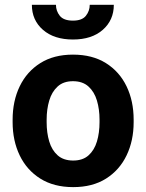

<svg xmlns="http://www.w3.org/2000/svg" viewBox="-20 -764 604 794"><path d="M32.2 -258.8V-269Q32.2 -346.2 61.5 -407Q90.8 -467.8 146.5 -502.9Q202.1 -538.1 281.7 -538.1Q362.3 -538.1 418.2 -502.9Q474.1 -467.8 503.4 -407Q532.7 -346.2 532.7 -269V-258.8Q532.7 -182.1 503.4 -121.3Q474.1 -60.5 418.5 -25.4Q362.8 9.8 282.7 9.8Q202.6 9.8 146.7 -25.4Q90.8 -60.5 61.5 -121.3Q32.2 -182.1 32.2 -258.8ZM172.9 -269V-258.8Q172.9 -214.8 183.6 -179Q194.3 -143.1 218.5 -121.6Q242.7 -100.1 282.7 -100.1Q322.3 -100.1 346.2 -121.6Q370.1 -143.1 380.9 -179Q391.6 -214.8 391.6 -258.8V-269Q391.6 -312 380.9 -348.1Q370.1 -384.3 345.9 -406.2Q321.8 -428.2 281.7 -428.2Q242.2 -428.2 218.3 -406.2Q194.3 -384.3 183.6 -348.1Q172.9 -312 172.9 -269ZM351.1 -744.1H450.7Q450.7 -680.7 405 -640.6Q359.4 -600.6 281.7 -600.6Q203.6 -600.6 157.7 -640.6Q111.8 -680.7 111.8 -744.1H211.4Q211.4 -718.8 227.3 -698.7Q243.2 -678.7 281.7 -678.7Q319.3 -678.7 335.2 -698.7Q351.1 -718.8 351.1 -744.1Z"/></svg>

Font: Vazirmatn RD UI
Style: Bold
Weight: 700
Designer: Saber Rastikerdar
Foundry: Saber Rastikerdar
Version: Version 33.003